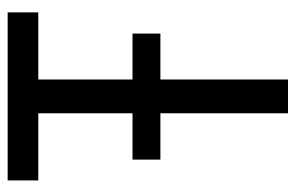

<svg xmlns="http://www.w3.org/2000/svg" viewBox="-152 -602 754 489"><g transform="rotate(-90 224.5 -357.0)"><path d="M267 0V-325H384V-396H267V-636H438V-714H10V-636H181V-396H63V-325H181V0Z"/></g></svg>

Font: Noto Sans Display SemiCondensed
Style: Regular
Weight: 400
Width: 4
Designer: Monotype Design team
Foundry: Monotype Imaging Inc.
Version: 1.000